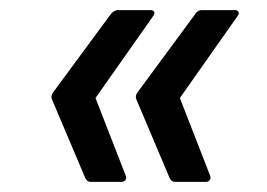

<svg xmlns="http://www.w3.org/2000/svg" viewBox="-20 -453 528 380"><path d="M159 -93Q153 -93 149 -100L83 -256Q80 -263 85 -270L200 -426Q207 -433 213 -433H278Q283 -433 285 -429.5Q287 -426 283 -421L169 -259L229 -105Q231 -100 228 -96.5Q225 -93 220 -93ZM326 -93Q320 -93 316 -100L250 -256Q247 -263 252 -270L367 -426Q371 -433 380 -433H445Q450 -433 452 -429.5Q454 -426 450 -421L336 -259L396 -105Q398 -100 395 -96.5Q392 -93 387 -93Z"/></svg>

Font: Sofia Sans Hairline
Style: Italic
Weight: 1
Italic angle: -9°
Designer: Botio Nikoltchev, Ani Petrova
Foundry: lettersoup
Version: Version 4.102